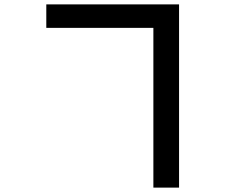

<svg xmlns="http://www.w3.org/2000/svg" viewBox="-20 -802 1040 875"><path d="M191 -675V-782H796V53H679V-675Z"/></svg>

Font: Noto Sans SC SemiBold
Style: Regular
Weight: 600
Designer: Ryoko NISHIZUKA 西塚涼子 (kana, bopomofo & ideographs); Paul D. Hunt (Latin, Greek & Cyrillic); Sandoll Communications 산돌커뮤니
Foundry: Adobe
Version: Version 2.004-H2;hotconv 1.0.118;makeotfexe 2.5.65603